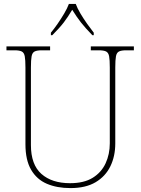

<svg xmlns="http://www.w3.org/2000/svg" viewBox="-20 -951 719 981"><path d="M340 10Q271 10 219.5 -12Q168 -34 139 -83.5Q110 -133 110 -214V-606Q110 -645 106.5 -663.5Q103 -682 91 -688Q79 -694 54 -694H13V-714H236V-694H194Q169 -694 157 -688Q145 -682 141.5 -663.5Q138 -645 138 -606V-210Q138 -110 191.5 -62.5Q245 -15 338 -15Q409 -15 453.5 -42.5Q498 -70 519.5 -116.5Q541 -163 541 -219V-606Q541 -645 537.5 -663.5Q534 -682 522 -688Q510 -694 485 -694H444V-714H664V-694H625Q600 -694 588 -688Q576 -682 572.5 -663.5Q569 -645 569 -606V-218Q569 -153 544 -101.5Q519 -50 468.5 -20Q418 10 340 10ZM240 -784Q256 -803 274 -829Q292 -855 308 -882Q324 -909 332 -931H367Q375 -909 391 -882Q407 -855 425.5 -829Q444 -803 459 -784V-771H452Q415 -809 393.5 -836.5Q372 -864 349 -901Q327 -864 306 -836.5Q285 -809 247 -771H240Z"/></svg>

Font: Noto Serif Tamil Thin
Style: Italic
Weight: 100
Italic angle: -12°
Designer: Indian Type Foundry, Tom Grace, and the Monotype Design Team
Foundry: Monotype Imaging Inc.
Version: Version 2.003; ttfautohint (v1.8.4.7-5d5b)